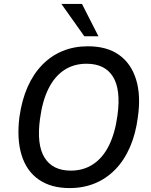

<svg xmlns="http://www.w3.org/2000/svg" viewBox="-20 -950 768 979"><path d="M335 9Q240 9 177.5 -34.5Q115 -78 90 -159.5Q65 -241 79 -353Q91 -439 120.5 -506Q150 -573 195.5 -619.5Q241 -666 299.5 -690Q358 -714 428 -714Q525 -714 586.5 -670.5Q648 -627 673.5 -546Q699 -465 683 -353Q672 -267 642.5 -199.5Q613 -132 567.5 -85.5Q522 -39 463.5 -15Q405 9 335 9ZM341 -80Q406 -80 455.5 -113Q505 -146 536 -209Q567 -272 579 -362Q597 -493 556 -559Q515 -625 421 -625Q356 -625 307 -592.5Q258 -560 227 -497.5Q196 -435 184 -344Q166 -213 207 -146.5Q248 -80 341 -80ZM410 -765 293 -930H398L482 -765Z"/></svg>

Font: Nunito Sans 10pt SemiCondensed SemiBold
Style: Italic
Weight: 600
Width: 4
Italic angle: -9°
Designer: Vernon Adams
Foundry: Vernon Adams
Version: Version 3.101;gftools[0.9.27]